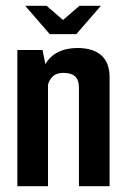

<svg xmlns="http://www.w3.org/2000/svg" viewBox="-20 -644 435 664"><path d="M67 -624H141L198 -575L255 -624H329L244 -526H152ZM40 -471H127L137 -422Q152 -449 180.5 -463.5Q209 -478 248 -478Q301 -478 330 -453Q359 -428 359 -376V0H253V-340Q253 -368 239.5 -380Q226 -392 200 -392Q177 -392 164.5 -381.5Q152 -371 146 -352V0H40Z"/></svg>

Font: Smooch Sans
Style: Bold
Weight: 700
Designer: Robert E. Leuschke
Foundry: Robert E. Leuschke
Version: Version 1.010